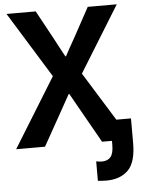

<svg xmlns="http://www.w3.org/2000/svg" viewBox="-64 -836 829 1113"><g transform="rotate(-5 350.0 -279.5)"><path d="M3.9 0 252.9 -403.3 16.6 -786.1H186.5L276.4 -621.1Q287.1 -600.6 306.6 -564Q326.2 -527.3 335 -511.7H338.9Q358.4 -548.8 399.4 -621.1L489.3 -786.1H658.2L421.9 -403.3L671.9 0H503.9L402.3 -179.7Q348.6 -275.4 338.9 -292H335Q274.4 -182.6 272.5 -179.7L171.9 0ZM460 110.4Q481.4 114.3 492.2 114.3Q527.3 114.3 544.4 93.3Q561.5 72.3 561.5 22.5V-120.1H682.6V22.5Q682.6 134.8 636.7 180.7Q590.8 226.6 508.8 226.6Q485.4 226.6 460 223.6Z"/></g></svg>

Font: Gothic A1 ExtraBold
Style: Regular
Weight: 800
Designer: HanYang I&C Co.,Ltd.
Foundry: HanYang I&C Co.,Ltd.
Version: Version 2.50